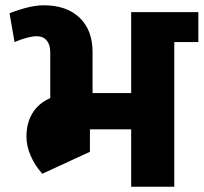

<svg xmlns="http://www.w3.org/2000/svg" viewBox="-20 -706 770 726"><path d="M730 -547H639V0H476V-217H320V-132L270 -109L140 -49Q112 -80 96 -117Q80 -154 80 -189Q80 -241 103 -278.5Q126 -316 170 -335V-508Q170 -537 156.5 -553Q143 -569 119 -569Q88 -569 35 -547L16 -656Q94 -686 145 -686Q232 -686 281 -639Q330 -592 330 -509V-354H476V-660H730Z"/></svg>

Font: Akshar
Style: Bold
Weight: 700
Designer: Tall Chai
Foundry: Tall Chai
Version: Version 1.000